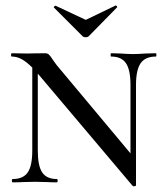

<svg xmlns="http://www.w3.org/2000/svg" viewBox="-20 -661 608 696"><path d="M545 -456Q507 -456 490 -432Q473 -408 473 -353V11Q473 13 468 14Q463 15 461 13L124 -386L117 -394V-115Q117 -60 133 -36Q149 -12 186 -12Q189 -12 189 -6Q189 0 186 0Q163 0 151 -1L107 -2L63 -1Q50 0 26 0Q23 0 23 -6Q23 -12 26 -12Q64 -12 80.5 -36Q97 -60 97 -115V-416Q76 -437 58.5 -446.5Q41 -456 23 -456Q20 -456 20 -462Q20 -468 23 -468L79 -467Q89 -467 102 -467.5Q115 -468 144 -468Q152 -468 157.5 -463Q163 -458 171 -445Q175 -440 180 -432.5Q185 -425 193 -416L453 -105V-353Q453 -408 436.5 -432Q420 -456 383 -456Q381 -456 381 -462Q381 -468 383 -468L418 -467Q446 -465 462 -465Q479 -465 507 -467L545 -468Q547 -468 547 -462Q547 -456 545 -456ZM176 -633Q175 -633 175 -633.5Q175 -634 175 -634Q175 -636 177.5 -638.5Q180 -641 182 -640L291 -589L399 -641Q401 -642 403.5 -638.5Q406 -635 404 -634L302 -530Q298 -526 291 -526Q283 -526 279 -530Z"/></svg>

Font: Cormorant SC Medium
Style: Regular
Weight: 500
Designer: Christian Thalmann (Catharsis Fonts)
Version: Version 3.000